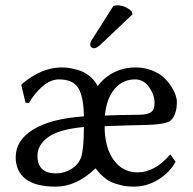

<svg xmlns="http://www.w3.org/2000/svg" viewBox="-20 -693 727 723"><path d="M407.2 -670.9Q413.1 -672.9 420.9 -672.9Q452.1 -672.9 476.1 -649.9L479 -639.2L363.8 -529.8Q345.2 -511.2 334 -511.2Q328.6 -511.2 324.2 -515.1Q319.8 -519 319.8 -523.9Q319.8 -525.9 320.1 -527.8Q320.3 -529.8 320.6 -531Q320.8 -532.2 321.5 -534.2Q322.3 -536.1 322.5 -537.1Q322.8 -538.1 324.2 -540.5Q325.7 -543 326.2 -543.9L329.1 -547.9Q331.1 -550.8 331.5 -551.8ZM295.9 -214.8Q202.6 -206.1 161.9 -177Q121.1 -147.9 121.1 -106Q121.1 -40 191.9 -40Q220.7 -40 247.8 -56.2Q274.9 -72.3 285.2 -100.1Q295.9 -130.9 295.9 -214.8ZM375 -257.8Q400.9 -259.3 429.2 -259.8Q457.5 -260.3 473.9 -260.3Q490.2 -260.3 507.3 -261Q524.4 -261.7 533 -263.9Q541.5 -266.1 549.1 -271.2Q556.6 -276.4 559.3 -284.7Q562 -293 562 -306.2Q562 -335 541.7 -364.5Q521.5 -394 488.8 -394Q441.4 -394 411.1 -357.7Q380.9 -321.3 375 -257.8ZM202.1 -394Q170.9 -394 140.6 -368.2Q110.4 -342.3 88.9 -305.2L76.2 -306.2L60.1 -373L63 -377Q136.7 -439 210.9 -439Q224.6 -439 238.3 -437.3Q252 -435.5 273.7 -429.4Q295.4 -423.3 315.4 -408Q335.4 -392.6 348.1 -369.1Q373 -402.8 410.2 -420.9Q447.3 -439 490.2 -439Q522.5 -439 549.8 -428.7Q577.1 -418.5 594.5 -403.1Q611.8 -387.7 623.8 -369.4Q635.7 -351.1 640.9 -335.7Q646 -320.3 646 -309.1Q646 -258.8 620.1 -236.8Q607.4 -230 584 -226.6Q560.5 -223.1 536.1 -222.7Q511.7 -222.2 463.1 -220.9Q414.6 -219.7 374 -217.8Q374 -138.2 407.7 -91.1Q441.4 -43.9 498 -43.9Q563.5 -43.9 621.1 -111.8L641.1 -84Q619.1 -43 575.9 -16.6Q532.7 9.8 483.9 9.8Q458 9.8 435.8 4.4Q413.6 -1 400.1 -6.8Q386.7 -12.7 372.8 -24.4Q358.9 -36.1 354 -41.7Q349.1 -47.4 339.8 -59.1Q268.1 9.8 189.9 9.8Q113.3 9.8 76.2 -19.3Q39.1 -48.3 39.1 -101.1Q39.1 -164.6 105 -205.3Q170.9 -246.1 295.9 -254.9Q294.9 -328.6 274.9 -361.3Q254.9 -394 202.1 -394Z"/></svg>

Font: Linux Biolinum G
Style: Regular
Weight: 400
Designer: Philipp H. Poll
Foundry: Philipp H. Poll
Version: Version 1.1.0 ; ttfautohint (v1.6)